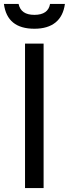

<svg xmlns="http://www.w3.org/2000/svg" viewBox="-54 -962 352 982"><path d="M74 0H169V-739H74ZM-34 -942C-23 -857 29 -815 122 -815C214 -815 267 -859 278 -942H202C196 -905 169 -886 122 -886C76 -886 49 -904 41 -942Z"/></svg>

Font: Involve Medium
Style: Regular
Weight: 500
Designer: Stefan Peev
Foundry: Context Ltd.
Version: Version 1.001